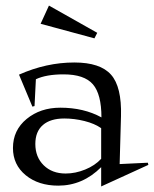

<svg xmlns="http://www.w3.org/2000/svg" viewBox="-20 -652 557 695"><path d="M26.9 -116.2Q26.9 -180.7 76.4 -221.4Q126 -262.2 198.2 -262.2Q283.2 -262.2 347.2 -227.1Q347.2 -311 316.2 -346.9Q285.2 -382.8 210 -382.8Q147.5 -382.8 109.9 -365.2L105 -268.1L97.2 -266.1L48.8 -381.8Q147.5 -425.8 249 -425.8Q342.8 -425.8 381.8 -381.8Q420.9 -337.9 418 -231.9L413.1 -58.1L515.1 -63L517.1 -55.2L346.2 22.9V-46.9Q279.3 20 190.9 20Q119.1 20 73 -17.8Q26.9 -55.7 26.9 -116.2ZM107.9 -130.9Q107.9 -83.5 138.2 -53.7Q168.5 -23.9 217.8 -23.9Q252.9 -23.9 288.3 -38.3Q323.7 -52.7 346.2 -77.1V-188Q322.8 -204.6 285.9 -213.9Q249 -223.1 212.9 -223.1Q162.6 -223.1 135.3 -199.5Q107.9 -175.8 107.9 -130.9ZM127 -565.9 157.2 -631.8 332 -533.2 321.8 -513.2Z"/></svg>

Font: Halibut
Style: Regular
Weight: 400
Designer: Matteo Maggi
Foundry: Collletttivo
Version: Version 3.080 | FøM Fix